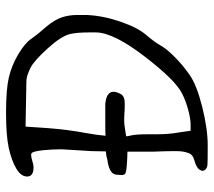

<svg xmlns="http://www.w3.org/2000/svg" viewBox="-56 -652 707 635"><g transform="rotate(-90 297.5 -334.5)"><path d="M61.5 -577.1Q31.2 -577.1 31.2 -598.1Q31.2 -619.1 58.6 -634.8Q85.9 -650.4 126.5 -659.2Q167 -668 242.2 -668Q317.4 -668 356.9 -659.2Q396.5 -650.4 434.1 -628.4Q471.7 -606.4 486.8 -584.5Q502 -562.5 527.3 -534.2Q550.8 -505.9 558.6 -480.5Q565.4 -458 565.4 -434.6Q565.4 -431.6 565.4 -428.7V-399.4Q562.5 -344.7 543 -288.6Q523.4 -232.4 499.5 -204.6Q475.6 -176.8 464.8 -157.2Q454.1 -137.7 426.8 -110.4Q399.4 -83 366.2 -60.1Q333 -37.1 260.7 -19Q188.5 -1 133.8 -1Q79.1 -1 68.8 -2Q58.6 -2.9 52.7 -10.7Q49.8 -14.6 49.8 -18.6Q50.8 -23.4 54.7 -29.3Q62.5 -39.1 84 -44.9Q105.5 -50.8 109.4 -66.4Q115.2 -82 115.2 -104.5Q115.2 -104.5 115.2 -115.2Q115.2 -138.7 113.3 -183.6Q113.3 -183.6 113.3 -218.8V-266.6Q93.8 -266.6 69.3 -268.6Q43.9 -270.5 40 -274.4Q36.1 -278.3 36.1 -285.2Q36.1 -292 37.1 -301.8Q38.1 -311.5 43.9 -317.4Q49.8 -323.2 60.5 -327.1Q71.3 -331.1 86.9 -333Q98.6 -336.9 114.3 -337.9Q115.2 -360.4 115.2 -384.8L121.1 -481.4Q121.1 -481.4 121.1 -492.2Q121.1 -514.6 118.2 -544.9Q114.3 -582 107.4 -584Q105.5 -585 101.6 -585Q95.7 -585 85.9 -582Q70.3 -577.1 61.5 -577.1ZM350.6 -600.6 196.3 -603.5 191.4 -531.2Q186.5 -464.8 174.8 -402.3Q168 -365.2 166 -338.9Q177.7 -339.8 197.3 -339.8H271.5Q311.5 -335.9 311.5 -312.5Q311.5 -302.7 304.2 -289.1Q296.9 -275.4 273.9 -275.4Q251 -275.4 241.2 -276.4Q231.4 -277.3 216.3 -277.3Q201.2 -277.3 168.9 -271.5Q167 -271.5 164.1 -270.5Q165 -261.7 167 -254.9Q170.9 -238.3 170.9 -200.2Q170.9 -200.2 170.9 -183.6Q170.9 -183.6 170.9 -171.9Q170.9 -128.9 176.8 -97.7L182.6 -57.6H203.1Q222.7 -57.6 252.9 -65.9Q283.2 -74.2 305.7 -85.9Q349.6 -107.4 427.7 -209Q505.9 -310.5 507.8 -369.1Q507.8 -369.1 507.8 -393.6Q507.8 -435.5 502 -458Q494.1 -487.3 454.1 -531.2Q414.1 -575.2 391.1 -586.9Q368.2 -598.6 350.6 -600.6Z"/></g></svg>

Font: Drukaatie burti
Style: Light
Weight: 300
Version: Version 0.14